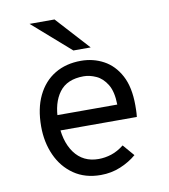

<svg xmlns="http://www.w3.org/2000/svg" viewBox="-83 -803 782 886"><g transform="rotate(-10 308.0 -360.0)"><path d="M318.5 12Q245 12 192.8 -24Q140.5 -60 113 -121Q85.5 -182 85.5 -256Q85.5 -340.5 114.5 -400.2Q143.5 -460 195.8 -491.5Q248 -523 318.5 -523Q376 -523 424.2 -497Q472.5 -471 501.5 -416.8Q530.5 -362.5 530.5 -277.5Q530.5 -268 530.2 -254.2Q530 -240.5 528 -223H149.5V-295H449Q448 -356 427.2 -389.8Q406.5 -423.5 376.5 -437Q346.5 -450.5 318.5 -450.5Q240.5 -450.5 204 -401.2Q167.5 -352 167.5 -269.5Q167.5 -173.5 208 -118Q248.5 -62.5 321 -62.5Q351.5 -62.5 381.5 -72.2Q411.5 -82 440.5 -105L486.5 -51.5Q454.5 -24 411.2 -6Q368 12 318.5 12ZM293 -576 115 -732H232L374 -576Z"/></g></svg>

Font: Overpass Mono Light
Style: Regular
Weight: 400
Monospace: yes
Version: Version 4.000